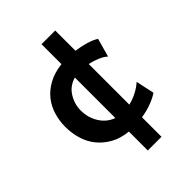

<svg xmlns="http://www.w3.org/2000/svg" viewBox="-208 -676 912 912"><g transform="rotate(-45 248.0 -220.0)"><path d="M331 -441Q366 -436 396.5 -427Q427 -418 447 -405L421 -312Q407 -325 383 -335.5Q359 -346 331 -352V-79Q360 -86 386 -99.5Q412 -113 432 -131L452 -38Q432 -24 400.5 -12Q369 0 331 6V137H239V10Q189 5 152 -15.5Q115 -36 90 -66.5Q65 -97 53 -136.5Q41 -176 41 -219Q41 -260 52.5 -298Q64 -336 88 -366Q112 -396 149.5 -416.5Q187 -437 239 -443V-577H331ZM148 -222Q148 -174 172.5 -135Q197 -96 239 -81V-353Q194 -340 171 -302.5Q148 -265 148 -222Z"/></g></svg>

Font: Quattrocento Sans
Style: Bold
Weight: 700
Designer: Pablo Impallari
Foundry: Pablo Impallari, Igino Marini, Brenda Gallo
Version: Version 2.000